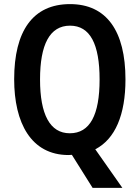

<svg xmlns="http://www.w3.org/2000/svg" viewBox="-20 -745 680 935"><path d="M591 -358C591 -594 499 -725 321 -725C140 -725 49 -594 49 -359C49 -147 131 10 314 10C319 10 326 9 330 9L431 170H576L444 -18C541 -68 591 -186 591 -358ZM175 -358C175 -528 222 -620 321 -620C419 -620 465 -530 465 -358C465 -185 418 -96 320 -96C223 -96 175 -188 175 -358Z"/></svg>

Font: Noto Sans Lao Condensed SemiBold
Style: Regular
Weight: 600
Width: 3
Designer: Monotype Design Team
Foundry: Monotype Imaging Inc.
Version: Version 2.003